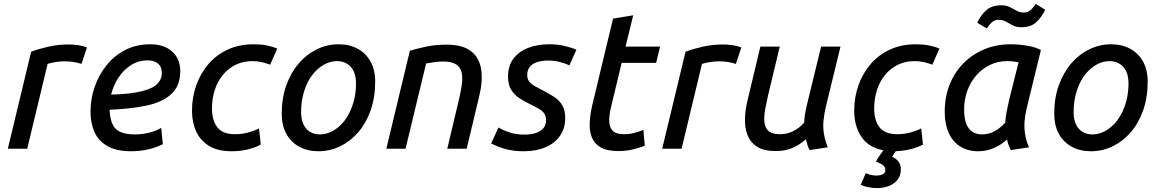

<svg xmlns="http://www.w3.org/2000/svg" viewBox="-20 -759 5914 980"><path d="M20 0 139 -495Q179 -510 228 -521Q277 -532 330 -532Q353 -532 378.5 -528.5Q404 -525 424 -517L396 -433Q376 -439 356 -442.5Q336 -446 309 -446Q288 -446 265.5 -442.5Q243 -439 223 -433L119 0Z M650 13Q574 13 528 -13.5Q482 -40 462 -85.5Q442 -131 442 -189Q442 -254 463 -315Q484 -376 523.5 -425.5Q563 -475 619.5 -504Q676 -533 747 -533Q817 -533 858.5 -496Q900 -459 900 -395Q900 -321 854.5 -279Q809 -237 727.5 -220Q646 -203 540 -199Q540 -196 540 -193Q540 -190 540 -188Q543 -149 555 -123.5Q567 -98 594.5 -85.5Q622 -73 669 -73Q703 -73 738 -81Q773 -89 803 -106L811 -23Q780 -7 738 3Q696 13 650 13ZM547 -276Q649 -279 705 -293.5Q761 -308 783.5 -331.5Q806 -355 806 -385Q806 -418 786.5 -434.5Q767 -451 733 -451Q688 -451 650 -427.5Q612 -404 585.5 -364Q559 -324 547 -276Z M1161 13Q1092 13 1047.5 -14Q1003 -41 981.5 -87.5Q960 -134 960 -194Q960 -262 981.5 -323Q1003 -384 1043.5 -431.5Q1084 -479 1142.5 -506Q1201 -533 1275 -533Q1310 -533 1339.5 -527.5Q1369 -522 1395 -511L1359 -429Q1337 -437 1315 -442Q1293 -447 1268 -447Q1221 -447 1183 -428.5Q1145 -410 1117.5 -376.5Q1090 -343 1076 -299Q1062 -255 1062 -204Q1062 -145 1089 -109.5Q1116 -74 1180 -74Q1217 -74 1251.5 -84Q1286 -94 1302 -104L1311 -21Q1288 -8 1249.5 2.5Q1211 13 1161 13Z M1605 13Q1550 13 1507.5 -10Q1465 -33 1441.5 -76Q1418 -119 1418 -179Q1418 -259 1441.5 -324Q1465 -389 1505 -435.5Q1545 -482 1597.5 -507.5Q1650 -533 1708 -533Q1764 -533 1806 -510Q1848 -487 1871.5 -444.5Q1895 -402 1895 -342Q1895 -262 1872 -196.5Q1849 -131 1809 -84.5Q1769 -38 1716.5 -12.5Q1664 13 1605 13ZM1613 -73Q1641 -73 1667.5 -85Q1694 -97 1717.5 -119.5Q1741 -142 1758.5 -174Q1776 -206 1786.5 -246Q1797 -286 1797 -333Q1797 -388 1770.5 -417.5Q1744 -447 1700 -447Q1672 -447 1645.5 -435Q1619 -423 1595.5 -400.5Q1572 -378 1554.5 -346Q1537 -314 1527 -274Q1517 -234 1517 -187Q1517 -132 1543 -102.5Q1569 -73 1613 -73Z M1952 0 2072 -500Q2109 -511 2155 -521Q2201 -531 2259 -531Q2342 -531 2384.5 -497.5Q2427 -464 2436 -404.5Q2445 -345 2426 -268L2362 0H2263L2322 -249Q2332 -290 2337 -325.5Q2342 -361 2336.5 -388Q2331 -415 2308.5 -430Q2286 -445 2242 -445Q2220 -445 2198 -442Q2176 -439 2155 -435L2050 0Z M2653 13Q2598 13 2556 0.5Q2514 -12 2487 -27L2524 -108Q2553 -92 2584.5 -82Q2616 -72 2657 -72Q2691 -72 2716 -80.5Q2741 -89 2754 -105Q2767 -121 2767 -145Q2767 -165 2759 -178Q2751 -191 2734 -201.5Q2717 -212 2694 -223Q2665 -237 2637 -254Q2609 -271 2591 -298Q2573 -325 2573 -367Q2573 -423 2600.5 -459.5Q2628 -496 2675.5 -514.5Q2723 -533 2783 -533Q2824 -533 2859.5 -525Q2895 -517 2922 -505L2886 -425Q2865 -436 2836 -443Q2807 -450 2777 -450Q2751 -450 2726.5 -443.5Q2702 -437 2686.5 -420.5Q2671 -404 2671 -376Q2671 -356 2681 -343Q2691 -330 2708.5 -320Q2726 -310 2746 -300Q2782 -282 2809 -264Q2836 -246 2850.5 -220.5Q2865 -195 2865 -156Q2865 -104 2838.5 -66Q2812 -28 2764.5 -7.5Q2717 13 2653 13Z M3136 12Q3079 12 3046.5 -6.5Q3014 -25 3001 -57.5Q2988 -90 2990 -132Q2992 -174 3003 -222L3109 -664L3212 -681L3173 -521H3349L3329 -438H3153L3099 -213Q3090 -177 3089.5 -145Q3089 -113 3105.5 -93.5Q3122 -74 3164 -74Q3192 -74 3215.5 -80Q3239 -86 3264 -96L3271 -15Q3243 -4 3209 4Q3175 12 3136 12Z M3360 0 3479 -495Q3519 -510 3568 -521Q3617 -532 3670 -532Q3693 -532 3718.5 -528.5Q3744 -525 3764 -517L3736 -433Q3716 -439 3696 -442.5Q3676 -446 3649 -446Q3628 -446 3605.5 -442.5Q3583 -439 3563 -433L3459 0Z M3940 12Q3879 12 3844.5 -10Q3810 -32 3795.5 -69.5Q3781 -107 3782.5 -154.5Q3784 -202 3797 -253L3861 -521H3960L3900 -271Q3892 -235 3885.5 -200.5Q3879 -166 3881.5 -137Q3884 -108 3902 -91Q3920 -74 3960 -74Q3997 -74 4027 -88.5Q4057 -103 4085 -133Q4085 -151 4088 -171Q4091 -191 4096 -212Q4101 -233 4105 -250L4171 -521H4270L4194 -209Q4186 -173 4183 -139.5Q4180 -106 4186 -73Q4192 -40 4205 -7L4112 7Q4106 -5 4101.5 -19Q4097 -33 4093 -48Q4061 -19 4023.5 -3.5Q3986 12 3940 12Z M4456 201Q4435 201 4414.5 197Q4394 193 4373 185L4399 125Q4410 130 4424.5 133.5Q4439 137 4452 137Q4474 137 4486.5 130Q4499 123 4499 109Q4499 95 4489.5 86Q4480 77 4451 66Q4458 52 4468.5 37Q4479 22 4489 8Q4413 -6 4376.5 -61Q4340 -116 4340 -194Q4340 -262 4361.5 -323Q4383 -384 4423.5 -431.5Q4464 -479 4522.5 -506Q4581 -533 4655 -533Q4690 -533 4719.5 -527.5Q4749 -522 4775 -511L4739 -429Q4717 -437 4695 -442Q4673 -447 4648 -447Q4601 -447 4563 -428.5Q4525 -410 4497.5 -376.5Q4470 -343 4456 -299Q4442 -255 4442 -204Q4442 -145 4469 -109.5Q4496 -74 4560 -74Q4597 -74 4631.5 -84Q4666 -94 4682 -104L4691 -21Q4669 -9 4633 1Q4597 11 4552 13Q4547 20 4542 27.5Q4537 35 4534 41Q4557 52 4567.5 68Q4578 84 4578 106Q4578 137 4561 158.5Q4544 180 4516.5 190.5Q4489 201 4456 201Z M4973 13Q4921 13 4882.5 -10.5Q4844 -34 4823 -79.5Q4802 -125 4802 -188Q4802 -264 4827 -327Q4852 -390 4897.5 -436Q4943 -482 5004.5 -507.5Q5066 -533 5139 -533Q5157 -533 5182.5 -531Q5208 -529 5237 -523Q5266 -517 5293 -504L5221 -209Q5212 -173 5209.5 -139.5Q5207 -106 5212.5 -73Q5218 -40 5232 -7L5139 7Q5133 -5 5128 -18.5Q5123 -32 5120 -47Q5088 -18 5051 -2.5Q5014 13 4973 13ZM4992 -73Q5025 -73 5054 -88Q5083 -103 5111 -133Q5112 -159 5118.5 -191Q5125 -223 5131 -250L5179 -441Q5163 -444 5149.5 -445.5Q5136 -447 5121 -447Q5071 -447 5030.5 -426.5Q4990 -406 4960.5 -371Q4931 -336 4916 -292Q4901 -248 4901 -201Q4901 -156 4912 -127.5Q4923 -99 4943.5 -86Q4964 -73 4992 -73ZM5016 -614 4968 -643Q4987 -683 5015 -707.5Q5043 -732 5091 -732Q5116 -732 5134 -723Q5152 -714 5168.5 -704.5Q5185 -695 5206 -695Q5224 -695 5237.5 -705.5Q5251 -716 5267 -739L5315 -709Q5296 -670 5268.5 -645Q5241 -620 5192 -620Q5167 -620 5149 -629.5Q5131 -639 5114.5 -648.5Q5098 -658 5077 -658Q5058 -658 5045.5 -647.5Q5033 -637 5016 -614Z M5548 13Q5493 13 5450.5 -10Q5408 -33 5384.5 -76Q5361 -119 5361 -179Q5361 -259 5384.5 -324Q5408 -389 5448 -435.5Q5488 -482 5540.5 -507.5Q5593 -533 5651 -533Q5707 -533 5749 -510Q5791 -487 5814.5 -444.5Q5838 -402 5838 -342Q5838 -262 5815 -196.5Q5792 -131 5752 -84.5Q5712 -38 5659.5 -12.5Q5607 13 5548 13ZM5556 -73Q5584 -73 5610.5 -85Q5637 -97 5660.5 -119.5Q5684 -142 5701.5 -174Q5719 -206 5729.5 -246Q5740 -286 5740 -333Q5740 -388 5713.5 -417.5Q5687 -447 5643 -447Q5615 -447 5588.5 -435Q5562 -423 5538.5 -400.5Q5515 -378 5497.5 -346Q5480 -314 5470 -274Q5460 -234 5460 -187Q5460 -132 5486 -102.5Q5512 -73 5556 -73Z"/></svg>

Font: Ubuntu Sans Medium
Style: Italic
Weight: 500
Italic angle: -13.5°
Designer: Dalton Maag Ltd
Foundry: Dalton Maag Ltd
Version: Version 1.006